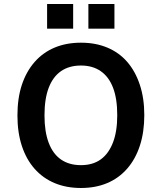

<svg xmlns="http://www.w3.org/2000/svg" viewBox="-20 -928 807 958"><path d="M384 10Q311 10 252.5 -14.5Q194 -39 152.5 -86Q111 -133 89 -200Q67 -267 67 -352Q67 -438 89 -504.5Q111 -571 152.5 -618.5Q194 -666 252.5 -690.5Q311 -715 384 -715Q457 -715 515.5 -690.5Q574 -666 614.5 -619.5Q655 -573 677.5 -505.5Q700 -438 700 -354Q700 -269 678 -201.5Q656 -134 614.5 -86.5Q573 -39 515 -14.5Q457 10 384 10ZM384 -104Q443 -104 482.5 -132.5Q522 -161 543.5 -216.5Q565 -272 565 -353Q565 -436 544 -490.5Q523 -545 482.5 -573Q442 -601 384 -601Q325 -601 284.5 -573Q244 -545 223 -490Q202 -435 202 -352Q202 -271 223 -215.5Q244 -160 284.5 -132Q325 -104 384 -104ZM421 -785V-908H551V-785ZM215 -785V-908H345V-785Z"/></svg>

Font: Nunito Sans 7pt SemiCondensed
Style: Bold
Weight: 700
Width: 4
Designer: Vernon Adams
Foundry: Vernon Adams
Version: Version 3.101;gftools[0.9.27]